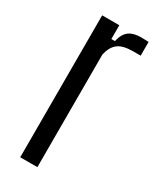

<svg xmlns="http://www.w3.org/2000/svg" viewBox="-161 -653 576 703"><g transform="rotate(30 127.5 -301.0)"><path d="M53.7 0V-600H126.2V-541.7H141.1Q149.2 -575.5 167.7 -588.5Q186.2 -601.6 217.3 -601.6Q225.9 -601.6 234.8 -601.2Q243.6 -600.8 249.6 -600.6V-542.6H218.1Q174.9 -542.6 154.5 -526.9Q134.1 -511.2 126.2 -476.8V0Z"/></g></svg>

Font: Big Shoulders Display SC Thin
Style: Regular
Weight: 100
Designer: Patric King
Foundry: XO Type Co
Version: Version 2.002